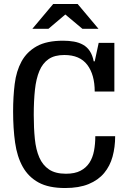

<svg xmlns="http://www.w3.org/2000/svg" viewBox="-20 -936 644 967"><path d="M304 -659Q255 -659 225 -638.5Q195 -618 178.5 -579Q162 -540 156 -484Q150 -428 150 -357Q150 -291 155.5 -236.5Q161 -182 178 -143Q195 -104 227 -82.5Q259 -61 312 -61Q357 -61 385.5 -76Q414 -91 430.5 -116.5Q447 -142 453.5 -176.5Q460 -211 460 -250H560Q560 -195 547 -147.5Q534 -100 504.5 -64.5Q475 -29 426.5 -9Q378 11 308 11Q225 11 174 -17Q123 -45 94.5 -96Q66 -147 56 -218Q46 -289 46 -375Q46 -448 54 -513Q62 -578 88.5 -626.5Q115 -675 165 -703Q215 -731 298 -731Q327 -731 352.5 -726.5Q378 -722 398.5 -710.5Q419 -699 432.5 -678.5Q446 -658 452 -627H457L477 -720H556V-475H457Q457 -560 419.5 -609.5Q382 -659 304 -659ZM476 -791H395L309 -863L224 -791H143L248 -916H371Z"/></svg>

Font: Hermeneus One
Style: Regular
Weight: 400
Designer: Rodrigo Fuenzalida, Pablo Impallari
Foundry: Pablo Impallari, Rodrigo Fuenzalida
Version: Version 1.002; ttfautohint (v0.93) -l 8 -r 50 -G 200 -x 14 -